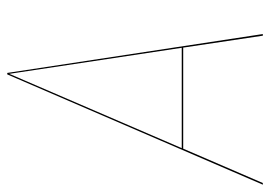

<svg xmlns="http://www.w3.org/2000/svg" viewBox="-126 -596 720 511"><g transform="rotate(-90 233.5 -340.0)"><path d="M394.5 0 362.8 -211.9H93.8L2.4 0H-2L291.5 -680.2H295.4L398.9 0ZM95.2 -215.8H362.3L293 -674.8Z"/></g></svg>

Font: Fira Sans Compressed Four
Style: Italic
Weight: 100
Width: 3
Italic angle: -8°
Designer: Carrois Corporate & Edenspiekermann AG
Foundry: Carrois Corporate GbR & Edenspiekermann AG
Version: Version 4.203;PS 004.203;hotconv 1.0.88;makeotf.lib2.5.64775